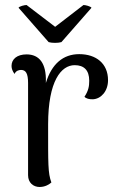

<svg xmlns="http://www.w3.org/2000/svg" viewBox="-20 -737 481 766"><path d="M225 -569 345 -706C341 -712 321 -717 313 -717L200 -630L86 -717C78 -717 57 -712 54 -706L174 -569C186 -565 213 -565 225 -569ZM296 -521C232 -521 186 -482 163 -406V-411C165 -484 137 -520 86 -520C48 -520 26 -501 26 -474C26 -463 30 -453 38 -442C44 -456 57 -458 64 -458C83 -458 92 -444 92 -406V-38C92 -8 113 9 138 9C161 9 177 -2 185 -9C171 -47 172 -82 172 -241C172 -414 224 -477 278 -477C315 -477 336 -457 336 -415C336 -393 333 -375 317 -351C323 -344 336 -340 352 -341C383 -343 411 -373 411 -417C411 -484 363 -521 296 -521Z"/></svg>

Font: Arima Koshi
Style: Regular
Weight: 400
Designer: Joana Correia and Natanael Gama
Foundry: NDISCOVER
Version: Version 1.019;PS 001.019;hotconv 1.0.88;makeotf.lib2.5.64775